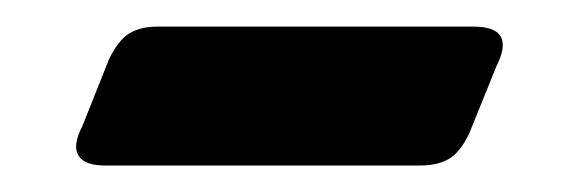

<svg xmlns="http://www.w3.org/2000/svg" viewBox="-20 -343 424 145"><path d="M337.7 -322.9Q370.1 -322.9 354.8 -292.7L334.4 -242.3Q327.5 -227.9 319 -223Q310.5 -218 297.2 -218H59.5Q43.7 -218 39.2 -225.6Q34.6 -233.2 42.3 -248L62.3 -298.2Q69.3 -312.7 77.7 -317.8Q86.1 -322.9 99 -322.9Z"/></svg>

Font: Fraunces
Style: Italic
Weight: 900
Italic angle: -16°
Version: Version 1.000;[0bf87f6ff]